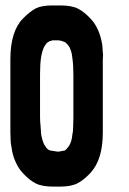

<svg xmlns="http://www.w3.org/2000/svg" viewBox="-20 -696 480 714"><path d="M362.3 -474.6Q362.3 -384.8 362.3 -203.1Q362.3 -152.3 350.6 -114.3Q338.9 -77.1 315.4 -51.8Q291 -26.4 268.6 -14.6Q245.1 -2 202.1 -2Q201.2 -2 199.2 -2Q196.3 -2 195.3 -2Q194.3 -2 192.4 -2Q188.5 -2 184.6 -2Q181.6 -2 178.7 -2Q136.7 -2 113.3 -13.7Q89.8 -25.4 65.4 -51.8Q48.8 -69.3 38.1 -93.8Q26.4 -118.2 22.5 -150.4Q19.5 -163.1 19.5 -176.8Q18.6 -189.5 18.6 -204.1Q18.6 -294.9 18.6 -476.6Q18.6 -527.3 30.3 -565.4Q42 -603.5 65.4 -627Q89.8 -652.3 113.3 -665Q135.7 -675.8 174.8 -675.8Q177.7 -675.8 180.7 -675.8Q181.6 -675.8 183.6 -675.8Q185.5 -675.8 187.5 -675.8Q188.5 -675.8 190.4 -675.8Q194.3 -675.8 197.3 -675.8Q201.2 -675.8 204.1 -675.8Q246.1 -675.8 269.5 -664.1Q293 -652.3 317.4 -626Q334 -608.4 344.7 -584Q355.5 -559.6 360.4 -528.3Q361.3 -515.6 362.3 -502Q363.3 -497.1 363.3 -491.2Q363.3 -483.4 362.3 -474.6ZM252.9 -416Q252.9 -435.5 252 -451.2Q251 -467.8 249 -480.5Q248 -493.2 245.1 -502.9Q242.2 -512.7 238.3 -520.5Q234.4 -527.3 229.5 -532.2Q224.6 -538.1 219.7 -540Q208 -544.9 199.2 -545.9Q190.4 -545.9 183.6 -545.9Q180.7 -545.9 178.7 -545.9Q176.8 -545.9 174.8 -545.9Q171.9 -544.9 168.9 -543.9Q166 -543.9 163.1 -542Q157.2 -539.1 152.3 -534.2Q148.4 -528.3 144.5 -522.5Q140.6 -514.6 137.7 -504.9Q134.8 -495.1 132.8 -483.4Q130.9 -470.7 129.9 -455.1Q128.9 -438.5 128.9 -419.9Q128.9 -367.2 128.9 -261.7Q128.9 -243.2 130.9 -226.6Q131.8 -210.9 132.8 -198.2Q134.8 -185.5 137.7 -175.8Q140.6 -166 144.5 -158.2Q148.4 -151.4 152.3 -146.5Q157.2 -140.6 163.1 -137.7Q167 -135.7 176.8 -134.8Q187.5 -132.8 196.3 -131.8Q197.3 -131.8 199.2 -132.8Q201.2 -132.8 203.1 -132.8Q207 -133.8 211.9 -134.8Q217.8 -135.7 219.7 -135.7Q225.6 -138.7 229.5 -144.5Q234.4 -149.4 238.3 -156.2Q242.2 -163.1 245.1 -172.9Q248 -182.6 249 -195.3Q252 -207 252 -223.6Q252.9 -239.3 252.9 -257.8Q252.9 -310.5 252.9 -416Z"/></svg>

Font: Typeface
Style: Regular
Weight: 400
Version: Version 1.0